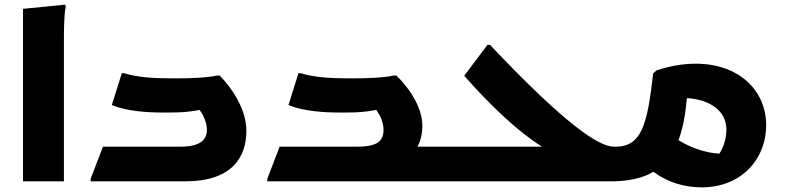

<svg xmlns="http://www.w3.org/2000/svg" viewBox="-20 -780 3375 826"><path d="M79 -742V0H255V-604C255 -644 255 -716 263 -752L260 -760Z M925 -455H913C873 -446 808 -443 744 -443H712C646 -443 571 -447 514 -465H504L461 -328C527 -301 615 -296 675 -296H714C757 -296 791 -298 839 -307C856 -283 870 -253 870 -221C870 -178 840 -149 756 -149H423L370 -11V0H778C975 0 1040 -101 1040 -217C1040 -311 976 -404 925 -455Z M1776 -149C1791 -177 1797 -207 1797 -239C1797 -323 1734 -409 1685 -455H1673C1633 -446 1568 -443 1504 -443H1472C1406 -443 1331 -447 1274 -465H1264L1221 -328C1287 -301 1375 -296 1435 -296H1474C1517 -296 1551 -298 1599 -307C1616 -283 1630 -253 1630 -221C1630 -171 1600 -149 1516 -149H1183L1130 -11V0H1874L1894 -20V-149Z M2621 -149C2557 -149 2414 -242 2088 -587H2077L1977 -454C2092 -324 2210 -212 2312 -149H1894L1874 -129V0H2628L2648 -20V-149Z M2973 -506C2914 -506 2854 -494 2804 -477L2790 -464C2765 -245 2741 -149 2628 -149L2608 -129V0C2686 0 2746 -14 2791 -41C2853 5 2925 26 2999 26C3165 26 3276 -91 3276 -242C3276 -390 3160 -506 2973 -506ZM2899 -177C2918 -228 2929 -288 2935 -358C3034 -352 3105 -303 3105 -223C3105 -184 3094 -150 3075 -119C3018 -122 2953 -143 2899 -177Z"/></svg>

Font: Kufam Arabic Latin Roman Bold
Style: Regular
Weight: 700
Designer: Wael Morcos & Artur Schmal
Version: Version 1.200;PS 001.200;hotconv 1.0.88;makeotf.lib2.5.64775